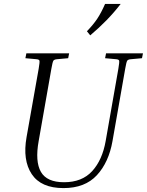

<svg xmlns="http://www.w3.org/2000/svg" viewBox="-20 -953 752 983"><path d="M518 -655 523 -680H712L707 -655L652 -650Q636 -649 631.5 -642.5Q627 -636 621 -601L556 -231Q537 -122 476 -56Q415 10 305 10Q190 10 142.5 -61.5Q95 -133 116 -251L178 -601Q184 -636 182 -642.5Q180 -649 165 -650L110 -655L115 -680H334L329 -655L274 -650Q258 -649 253.5 -642.5Q249 -636 243 -601L178 -231Q159 -126 189.5 -73Q220 -20 308 -20Q400 -20 452 -77Q504 -134 521 -231L586 -601Q592 -636 590 -642.5Q588 -649 573 -650ZM442 -772 425 -793Q457 -826 477.5 -856.5Q498 -887 518 -933H598Q564 -889 525.5 -849.5Q487 -810 442 -772Z"/></svg>

Font: Inria Serif Light
Style: Italic
Weight: 300
Italic angle: -10°
Designer: Black Foundry Team
Foundry: Black Foundry
Version: Version 1.000; ttfautohint (v1.8.3)